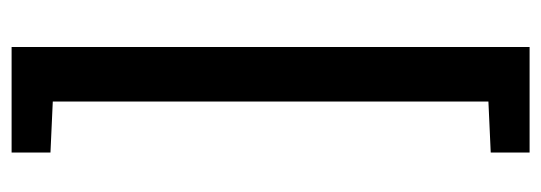

<svg xmlns="http://www.w3.org/2000/svg" viewBox="-321 -462 933 331"><g transform="rotate(90 145.5 -296.5)"><path d="M61 150V-743H243V-676L155 -672V79L243 83V150Z"/></g></svg>

Font: Saira Condensed SemiBold
Style: Regular
Weight: 600
Width: 3
Designer: Hector Gatti with collaboration of the Omnibus-Type team
Foundry: Omnibus-Type
Version: Version 1.100